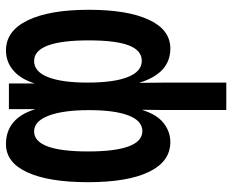

<svg xmlns="http://www.w3.org/2000/svg" viewBox="-87 -491 774 640"><g transform="rotate(-90 300.0 -171.0)"><path d="M587.4 -262.2Q587.4 -133.3 554.2 -61.8Q521 9.8 458 9.8Q376.5 9.8 344.7 -91.8H343.8L344.7 -5.9V196.3H253.4V-22L253.9 -69.3V-83.5H253.4Q237.8 -34.2 209.2 -12.2Q180.7 9.8 146.5 9.8Q81.5 9.8 47.1 -61.5Q12.7 -132.8 12.7 -264.6Q12.7 -395 45.4 -466.6Q78.1 -538.1 139.6 -538.1Q225.1 -538.1 255.4 -442.4H256.3V-528.3H341.8V-443.4H342.3Q356.4 -488.8 385 -513.4Q413.6 -538.1 452.1 -538.1Q517.1 -538.1 552.2 -465.6Q587.4 -393.1 587.4 -262.2ZM252.9 -261.2Q252.9 -347.7 234.4 -396Q215.8 -444.3 182.1 -444.3Q115.2 -444.3 115.2 -264.6Q115.2 -83.5 183.1 -83.5Q217.3 -83.5 235.1 -129.6Q252.9 -175.8 252.9 -261.2ZM485.4 -262.2Q485.4 -444.3 416.5 -444.3Q381.3 -444.3 363 -398.2Q344.7 -352.1 344.7 -266.6Q344.7 -178.2 363.3 -131.8Q381.8 -85.4 417 -85.4Q452.1 -85.4 468.8 -128.9Q485.4 -172.4 485.4 -262.2Z"/></g></svg>

Font: Liberation Mono
Style: Bold
Weight: 700
Monospace: yes
Designer: Steve Matteson
Foundry: Ascender Corporation
Version: Version 2.1.5